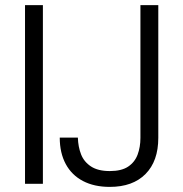

<svg xmlns="http://www.w3.org/2000/svg" viewBox="-20 -720 718 752"><path d="M78 0V-700H148V0ZM410 12Q349 12 305 -11Q261 -34 237.5 -77.5Q214 -121 214 -181H285Q286 -145 297.5 -115.5Q309 -86 336.5 -68Q364 -50 410 -50Q456 -50 482 -67.5Q508 -85 519 -114.5Q530 -144 530 -180V-700H600V-180Q600 -89 550 -38.5Q500 12 410 12Z"/></svg>

Font: DM Sans 16pt Light
Style: Regular
Weight: 300
Version: Version 4.004;gftools[0.9.30]